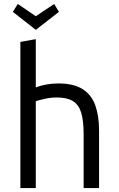

<svg xmlns="http://www.w3.org/2000/svg" viewBox="-20 -951 600 971"><path d="M83 0V-739L161 -753V-509Q187 -519 216 -524Q245 -529 274 -529Q354 -529 399 -499.5Q444 -470 462.5 -416.5Q481 -363 481 -292V0H403V-271Q403 -341 390.5 -381.5Q378 -422 348.5 -440Q319 -458 267 -458Q236 -458 205 -451Q174 -444 161 -439V0ZM161 -800 45 -891 70 -931 161 -869 254 -931 278 -891Z"/></svg>

Font: Ubuntu Sans Mono
Style: Regular
Weight: 400
Monospace: yes
Designer: Dalton Maag Ltd
Foundry: Dalton Maag Ltd
Version: Version 1.006